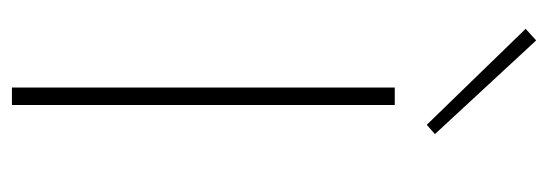

<svg xmlns="http://www.w3.org/2000/svg" viewBox="-326 -616 941 330"><g transform="rotate(90 145.0 -450.5)"><path d="M130 -658H160V0H130ZM29 -883 49 -901 210 -727 194 -713Z"/></g></svg>

Font: Ysabeau Extralight
Style: Regular
Weight: 200
Designer: Christian Thalmann (Catharsis Fonts)
Version: Version 0.003